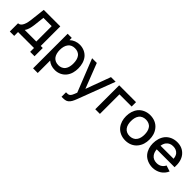

<svg xmlns="http://www.w3.org/2000/svg" viewBox="207 -1760 3191 3191"><g transform="rotate(45 1802.5 -164.0)"><path d="M564.6 -562.5H176L144.8 -292.7C127.1 -145.8 78.1 -103.1 31.3 -103.1V90.6H134.4V0H509.4V90.6H612.5V-103.1H564.6ZM460.4 -103.1H188.5C217.7 -139.6 235.4 -202.1 244.8 -280.2L265.6 -464.6H460.4Z M1207.3 -488.5C1160.4 -546.9 1087.5 -578.1 1010.4 -578.1C942.7 -578.1 879.2 -553.1 834.4 -509.4V-562.5H737.5V250H846.9V-41.7C890.6 -3.1 949 15.6 1012.5 15.6C1088.5 15.6 1160.4 -16.7 1207.3 -75C1254.2 -133.3 1270.8 -206.3 1270.8 -281.2C1270.8 -357.3 1252.1 -431.3 1207.3 -488.5ZM1119.8 -141.7C1091.7 -101 1044.8 -83.3 997.9 -83.3C949 -83.3 906.2 -100 877.1 -134.4C846.9 -170.8 834.4 -226 834.4 -281.2C834.4 -337.5 846.9 -391.7 877.1 -428.1C904.2 -463.5 946.9 -479.2 993.8 -479.2C1045.8 -479.2 1090.6 -462.5 1118.8 -421.9C1144.8 -386.5 1155.2 -335.4 1155.2 -281.2C1155.2 -228.1 1145.8 -177.1 1119.8 -141.7Z M1756.2 -562.5 1593.8 -122.9 1422.9 -562.5H1312.5L1542.7 16.7C1515.6 90.6 1502.1 115.6 1481.2 131.2C1461.5 144.8 1440.6 145.8 1406.2 144.8V250C1469.8 250 1503.1 249 1536.5 225C1572.9 197.9 1594.8 151 1616.7 93.8L1865.6 -562.5Z M2344.8 -562.5H1949V0H2058.3V-459.4H2344.8Z M2666.7 15.6C2750 15.6 2825 -14.6 2876 -77.1C2924 -136.5 2942.7 -204.2 2942.7 -281.2C2942.7 -355.2 2925 -426 2876 -485.4C2826 -547.9 2749 -578.1 2666.7 -578.1C2585.4 -578.1 2507.3 -545.8 2457.3 -485.4C2412.5 -429.2 2391.7 -357.3 2391.7 -281.2C2391.7 -206.3 2410.4 -136.5 2457.3 -77.1C2508.3 -15.6 2585.4 15.6 2666.7 15.6ZM2827.1 -281.2C2827.1 -231.3 2817.7 -181.2 2789.6 -143.8C2762.5 -106.3 2715.6 -87.5 2666.7 -87.5C2617.7 -87.5 2571.9 -106.3 2544.8 -143.8C2516.7 -181.2 2507.3 -231.3 2507.3 -281.2C2507.3 -331.2 2516.7 -382.3 2544.8 -419.8C2571.9 -457.3 2617.7 -475 2666.7 -475C2715.6 -475 2762.5 -457.3 2789.6 -419.8C2817.7 -382.3 2827.1 -331.2 2827.1 -281.2Z M3142.7 -251H3562.5C3567.7 -342.7 3553.1 -426 3501 -489.6C3450 -550 3383.3 -578.1 3301 -578.1C3219.8 -578.1 3142.7 -546.9 3091.7 -485.4C3046.9 -429.2 3026 -354.2 3026 -276C3026 -205.2 3045.8 -134.4 3091.7 -77.1C3141.7 -16.7 3224 15.6 3307.3 15.6C3358.3 15.6 3411.5 1 3455.2 -26C3497.9 -52.1 3533.3 -93.8 3554.2 -142.7L3447.9 -177.1C3436.5 -153.1 3420.8 -132.3 3395.8 -114.6C3369.8 -95.8 3338.5 -87.5 3301 -87.5C3252.1 -87.5 3206.2 -106.3 3179.2 -143.8C3156.2 -174 3145.8 -211.5 3142.7 -251ZM3301 -481.3C3347.9 -482.3 3393.8 -464.6 3420.8 -429.2C3440.6 -403.1 3447.9 -372.9 3451 -338.5H3144.8C3150 -370.8 3159.4 -400 3179.2 -426C3210.4 -466.7 3256.2 -482.3 3301 -481.3Z"/></g></svg>

Font: Manrope Semibold
Style: Regular
Weight: 600
Width: 4
Designer: Michael Sharanda
Foundry: Michael Sharanda
Version: Version 2.000;PS 002.000;hotconv 1.0.88;makeotf.lib2.5.64775